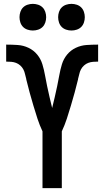

<svg xmlns="http://www.w3.org/2000/svg" viewBox="-20 -974 540 994"><path d="M200 0V-294Q185 -326 174 -359.5Q163 -393 153 -427Q143 -461 133.5 -495Q124 -529 116 -563V-565Q112 -578 109.5 -590.5Q107 -603 101 -614.5Q95 -626 85 -635Q75 -644 63 -648.5Q51 -653 38 -654Q25 -655 12 -655V-743H14Q43 -743 72 -741Q101 -739 127.5 -726.5Q154 -714 172.5 -691.5Q191 -669 199.5 -641Q208 -613 213 -584.5Q218 -556 224 -528Q230 -500 236.5 -471.5Q243 -443 250 -415Q257 -443 263.5 -471.5Q270 -500 276 -528Q282 -556 287 -584.5Q292 -613 300.5 -641Q309 -669 327.5 -691.5Q346 -714 372.5 -726.5Q399 -739 428 -741Q457 -743 486 -743H488V-655Q475 -655 462 -654Q449 -653 437 -648.5Q425 -644 415 -635Q405 -626 399 -614.5Q393 -603 390.5 -590.5Q388 -578 384 -565V-563Q376 -529 366.5 -495Q357 -461 347 -427Q337 -393 326 -359.5Q315 -326 300 -294V0ZM350 -816Q336 -816 322.5 -820.5Q309 -825 299.5 -834.5Q290 -844 285.5 -857.5Q281 -871 281 -885Q281 -899 285.5 -912.5Q290 -926 299.5 -935.5Q309 -945 322.5 -949.5Q336 -954 350 -954Q364 -954 377.5 -949.5Q391 -945 400.5 -935.5Q410 -926 414.5 -912.5Q419 -899 419 -885Q419 -871 414.5 -857.5Q410 -844 400.5 -834.5Q391 -825 377.5 -820.5Q364 -816 350 -816ZM150 -816Q136 -816 122.5 -820.5Q109 -825 99.5 -834.5Q90 -844 85.5 -857.5Q81 -871 81 -885Q81 -899 85.5 -912.5Q90 -926 99.5 -935.5Q109 -945 122.5 -949.5Q136 -954 150 -954Q164 -954 177.5 -949.5Q191 -945 200.5 -935.5Q210 -926 214.5 -912.5Q219 -899 219 -885Q219 -871 214.5 -857.5Q210 -844 200.5 -834.5Q191 -825 177.5 -820.5Q164 -816 150 -816Z"/></svg>

Font: Iosevka SS18 Semibold
Style: Regular
Weight: 600
Monospace: yes
Designer: Belleve Invis
Foundry: Belleve Invis
Version: Version 25.1.1; ttfautohint (v1.8.4)